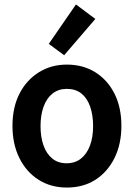

<svg xmlns="http://www.w3.org/2000/svg" viewBox="-20 -828 600 862"><path d="M280 14Q208 14 153 -21Q98 -56 67 -118.5Q36 -181 36 -263Q36 -346 67.5 -407.5Q99 -469 154.5 -503.5Q210 -538 280 -538Q353 -538 408 -503.5Q463 -469 494 -407.5Q525 -346 525 -263Q525 -181 494 -118.5Q463 -56 408.5 -21Q354 14 280 14ZM279 -95Q317 -95 343.5 -116Q370 -137 384 -174.5Q398 -212 398 -262Q398 -312 384.5 -350Q371 -388 345 -408.5Q319 -429 280 -429Q243 -429 216.5 -408.5Q190 -388 176 -350Q162 -312 162 -262Q162 -212 175.5 -174.5Q189 -137 215 -116Q241 -95 279 -95ZM268 -580 199 -631 321 -808 408 -743Z"/></svg>

Font: Ubuntu Sans Mono SemiBold
Style: Regular
Weight: 600
Monospace: yes
Designer: Dalton Maag Ltd
Foundry: Dalton Maag Ltd
Version: Version 1.006